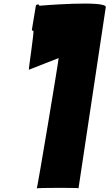

<svg xmlns="http://www.w3.org/2000/svg" viewBox="-20 -950 610 1071"><path d="M570 -910C577 -950 199 -918 199 -918C200 -922 196 -925 191 -925C186 -925 181 -922 180 -918L158 -785C157 -781 161 -778 166 -778C172 -778 138 -558 141 -561L307 -626C310 -629 188 105 185 101C182 97 421 97 418 100Z"/></svg>

Font: PlasticEraser
Style: It
Weight: 400
Foundry: Cannot Into Space Fonts
Version: Version 0.43